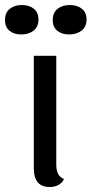

<svg xmlns="http://www.w3.org/2000/svg" viewBox="-62 -733 366 768"><path d="M24.9 -712.9Q55.2 -712.9 73.5 -698Q91.8 -683.1 91.8 -654.8Q91.8 -626 72.5 -610.6Q53.2 -595.2 22.9 -595.2Q-6.3 -595.2 -24.2 -610.1Q-42 -625 -42 -652.8Q-42 -682.1 -23.2 -697.5Q-4.4 -712.9 24.9 -712.9ZM216.8 -712.9Q247.1 -712.9 265.6 -698Q284.2 -683.1 284.2 -654.8Q284.2 -626 264.4 -610.6Q244.6 -595.2 213.9 -595.2Q185.1 -595.2 167 -610.1Q148.9 -625 148.9 -652.8Q148.9 -682.1 168 -697.5Q187 -712.9 216.8 -712.9ZM163.1 -74.2Q163.1 -28.3 193.8 -17.1Q187.5 -1.5 171.9 6.8Q156.2 15.1 137.2 15.1Q73.2 15.1 73.2 -59.1V-509.8H163.1Z"/></svg>

Font: Sansita Light
Style: Regular
Weight: 300
Designer: Pablo Cosgaya
Foundry: Omnibus-Type
Version: Version 1.006;hotconv 1.0.109;makeotfexe 2.5.65596